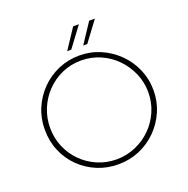

<svg xmlns="http://www.w3.org/2000/svg" viewBox="-155 -1044 1172 1198"><g transform="rotate(-20 431.5 -445.0)"><path d="M71 -352Q71 -427 99 -492.5Q127 -558 176.5 -608Q226 -658 291.5 -686Q357 -714 431 -714Q505 -714 570.5 -685.5Q636 -657 686 -607.5Q736 -558 764.5 -492.5Q793 -427 793 -352Q793 -278 764.5 -212.5Q736 -147 686.5 -97.5Q637 -48 571.5 -20Q506 8 431 8Q356 8 291 -19Q226 -46 176.5 -94.5Q127 -143 99 -208.5Q71 -274 71 -352ZM106 -351Q106 -284 131 -224.5Q156 -165 200.5 -120.5Q245 -76 304 -50.5Q363 -25 429 -25Q497 -25 556.5 -50.5Q616 -76 661 -120.5Q706 -165 732 -224.5Q758 -284 758 -352Q758 -419 732 -478.5Q706 -538 661.5 -583.5Q617 -629 557.5 -655Q498 -681 431 -681Q362 -681 302.5 -654.5Q243 -628 199 -582Q155 -536 130.5 -476.5Q106 -417 106 -351ZM496 -898 397 -765H370L458 -898ZM602 -897 503 -764H476L564 -897Z"/></g></svg>

Font: Josefin Sans ExtraLight
Style: Regular
Weight: 250
Designer: Santiago Orozco
Foundry: Typemade
Version: Version 2.000